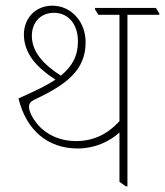

<svg xmlns="http://www.w3.org/2000/svg" viewBox="-20 -650 580 675"><path d="M253 -128C312 -128 363 -151 400 -184V-11L422 5H428V-598H540V-603L528 -622H314V-617L326 -598H400V-224C357 -177 307 -154 247 -154C192 -154 150 -175 121 -203C100 -225 82 -254 82 -274C82 -287 88 -293 100 -299C210 -351 281 -401 281 -501C281 -537 269 -569 248 -592C227 -616 197 -630 164 -630C104 -630 64 -585 64 -529C64 -459 113 -410 175 -370C142 -348 99 -328 45 -304C72 -193 147 -128 253 -128ZM92 -524C92 -572 123 -605 170 -605C220 -605 254 -565 254 -505C254 -453 234 -417 194 -384C135 -422 92 -466 92 -524Z"/></svg>

Font: Noto Serif Devanagari SemiCondensed Thin
Style: Regular
Weight: 100
Width: 4
Designer: Universal Thirst, Indian Type Foundry and the Monotype Design Team
Foundry: Monotype Imaging Inc.
Version: Version 2.004